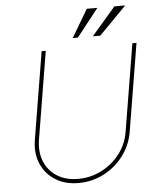

<svg xmlns="http://www.w3.org/2000/svg" viewBox="-62 -991 873 1054"><g transform="rotate(-5 375.0 -463.5)"><path d="M688.9 -727.3H711.6L632.1 -245.7Q620 -171.9 576.3 -113.8Q532.7 -55.8 468 -22.2Q403.4 11.4 328.1 11.4Q254.3 11.4 200.6 -22.4Q147 -56.1 122.2 -114.2Q97.3 -172.2 109.4 -245.7L188.9 -727.3H211.6L132.1 -245.7Q121.1 -178.3 142.4 -125.4Q163.7 -72.4 211.6 -41.9Q259.6 -11.4 328.1 -11.4Q396.7 -11.4 456.7 -41.9Q516.7 -72.4 557.5 -125.4Q598.4 -178.3 609.4 -245.7ZM475.9 -784.1 608 -937.5H667.6L517 -784.1ZM365.1 -784.1 456 -937.5H514.2L393.5 -784.1Z"/></g></svg>

Font: Inter UI Thin
Style: Italic
Weight: 100
Italic angle: -9.39999°
Designer: Rasmus Andersson
Foundry: rsms
Version: 3.2;8d6f07862